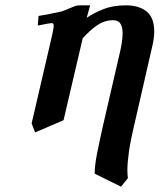

<svg xmlns="http://www.w3.org/2000/svg" viewBox="-20 -465 601 722"><path d="M319 -445 306 -398Q332 -416 368.5 -430.5Q405 -445 454 -445Q502 -445 531 -422Q560 -399 560 -346Q560 -320 551 -284L486 0Q470 67 464.5 108Q459 149 459 174Q459 184 459.5 191Q460 198 461 205L435 237L336 188Q336 157 345.5 109.5Q355 62 369 0L433 -277Q441 -314 441 -340Q441 -363 433 -376Q425 -389 405 -389Q374 -389 347 -371Q320 -353 291 -321L219 -13L112 33L99 -1L177 -337Q179 -348 180.5 -355.5Q182 -363 182 -367Q182 -378 176 -378Q169 -378 159 -376Q149 -374 122 -369L125 -405Q139 -407 166.5 -412.5Q194 -418 212 -422Q220 -425 230 -429Q240 -433 247 -436Q256 -440 263.5 -442.5Q271 -445 282 -445Z"/></svg>

Font: Libertinus Serif SemiBold
Style: Italic
Weight: 600
Italic angle: -11.5°
Designer: Philipp H. Poll, Khaled Hosny
Foundry: Caleb Maclennan
Version: Version 7.051;RELEASE